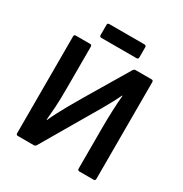

<svg xmlns="http://www.w3.org/2000/svg" viewBox="-184 -946 1034 1085"><g transform="rotate(30 332.5 -403.0)"><path d="M85 0Q74 0 74 -12V-643Q74 -655 85 -655H178Q190 -655 190 -643V-375Q190 -297 187 -249.5Q184 -202 180 -161H183Q195 -188 210 -217Q225 -246 246 -283.5Q267 -321 299 -375L461 -647Q467 -655 475 -655H580Q591 -655 591 -643V-12Q591 0 580 0H487Q475 0 475 -12V-268Q475 -334 477.5 -392Q480 -450 484 -492H481Q469 -466 454 -438.5Q439 -411 416.5 -371Q394 -331 356 -268L204 -8Q198 0 190 0ZM217 -716Q205 -716 205 -728V-794Q205 -806 217 -806H446Q458 -806 458 -794V-728Q458 -716 446 -716Z"/></g></svg>

Font: Sofia Sans
Style: Bold
Weight: 700
Designer: Botio Nikoltchev, Ani Petrova
Foundry: lettersoup
Version: Version 4.100; ttfautohint (v1.8.4.7-5d5b)